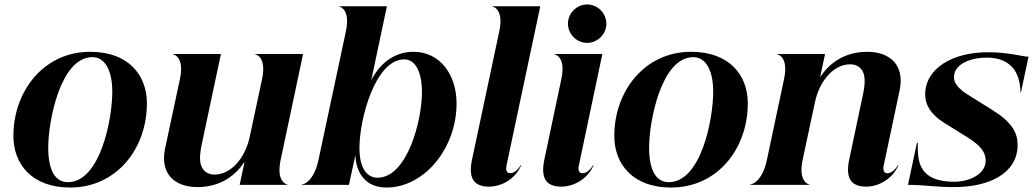

<svg xmlns="http://www.w3.org/2000/svg" viewBox="-20 -828 4634 860"><path d="M294 12C503 12 638 -163 638 -365C638 -492 555 -596 384 -596C175 -596 40 -419 40 -219C40 -93 123 12 294 12ZM284 -12C232 -12 196 -57 196 -167C196 -284 250 -572 394 -572C446 -572 483 -520 483 -417C483 -292 428 -12 284 -12Z M1237 -111.5 1337.5 -586H1123V-584.5C1126.5 -584.5 1174.5 -573 1154 -474.5L1098.5 -215C1077.5 -117 1012.5 -46 941.5 -46C906.5 -46 887.5 -65 879.5 -91C872.5 -118 877.5 -151 882.5 -176L969.5 -586H755V-584.5C758.5 -584.5 807 -573 786 -474.5L719.5 -163C707.5 -106 718.5 -63 744.5 -34C771.5 -5 813.5 10 863.5 10C973.5 10 1039.5 -48 1075.5 -104L1053.5 0H1267.5V-1.5C1264.5 -1.5 1216 -13 1237 -111.5Z M1543 0 1572 -134C1572 -94 1590 12 1711 12C1880 12 2025 -163 2025 -365C2025 -492 1952 -596 1832 -596C1758 -596 1689 -557 1643 -469L1713 -800H1499V-798.5C1502 -798.5 1550.5 -787 1529.5 -688.5L1406.5 -111.5C1385.5 -13 1338 -1.5 1331.5 -1.5V0ZM1590 -165C1590 -296 1661 -562 1791 -562C1833 -562 1869 -520 1870 -417C1871 -292 1805 -32 1671 -32C1626 -32 1590 -71 1590 -165Z M2216.5 -688.5 2094 -112C2079 -39 2095 8 2170 8C2232 8 2292 -32 2315 -89H2313C2305 -75 2287 -52 2265 -52C2247 -52 2245 -70 2249 -88L2400 -800H2186V-798.5C2189 -798.5 2237.5 -787 2216.5 -688.5Z M2494.5 -474.5 2418 -112C2403 -39 2419 8 2494 8C2556 8 2616 -32 2639 -89H2637C2629 -75 2611 -52 2589 -52C2571 -52 2569 -70 2573 -88L2678 -586H2464V-584.5C2467 -584.5 2515.5 -573 2494.5 -474.5ZM2610 -636C2657 -636 2696 -675 2696 -722C2696 -769 2657 -808 2610 -808C2563 -808 2524 -769 2524 -722C2524 -675 2563 -636 2610 -636Z M2985.5 12C3194.5 12 3329.5 -163 3329.5 -365C3329.5 -492 3246.5 -596 3075.5 -596C2866.5 -596 2731.5 -419 2731.5 -219C2731.5 -93 2814.5 12 2985.5 12ZM2975.5 -12C2923.5 -12 2887.5 -57 2887.5 -167C2887.5 -284 2941.5 -572 3085.5 -572C3137.5 -572 3174.5 -520 3174.5 -417C3174.5 -292 3119.5 -12 2975.5 -12Z M3492 -474.5 3415 -111.5C3394 -13 3346.5 -1.5 3340 -1.5V0H3606V-1.5C3602.5 -1.5 3554.5 -13 3575 -111.5L3630.5 -371C3651.5 -469 3716.5 -540 3787.5 -540C3822.5 -540 3841.5 -521 3849.5 -495C3856.5 -468 3851.5 -435 3846.5 -410L3783.5 -112C3768.5 -39 3784.5 8 3859.5 8C3921.5 8 3981.5 -32 4004.5 -89H4002.5C3994.5 -75 3976.5 -52 3954.5 -52C3936.5 -52 3934.5 -70 3938.5 -88L4009.5 -423C4021.5 -480 4010.5 -523 3984.5 -552C3957.5 -581 3915.5 -596 3865.5 -596C3755.5 -596 3689.5 -538 3653.5 -482L3675.5 -586H3461.5V-584.5C3464.5 -584.5 3513 -573 3492 -474.5Z M4255 10C4408 10 4538 -50 4538 -179C4538 -233 4514 -280 4424 -336L4315 -404C4275 -429 4253 -455 4253 -481C4252 -543 4331 -570 4399 -570C4456 -570 4499 -552 4525 -513C4541 -488 4550 -456 4551 -414H4553L4587 -574C4561 -574 4501 -594 4404 -594C4250 -594 4124 -524 4124 -404C4124 -359 4149 -315 4209 -278L4318 -210C4373 -175 4395 -145 4395 -109C4396 -50 4325 -14 4255 -14C4167 -14 4125 -42 4106 -81C4091 -112 4090 -151 4091 -188H4087L4047 0C4124 0 4162 10 4255 10Z"/></svg>

Font: Beautique Display Medium
Style: Bold
Weight: 900
Italic angle: -12°
Designer: Nhat-Quang Ngo
Version: Version 1.100;Glyphs 3.2.3 (3260)